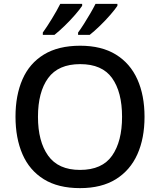

<svg xmlns="http://www.w3.org/2000/svg" viewBox="-20 -961 826 991"><path d="M726 -358Q726 -247 689 -164.5Q652 -82 578 -36Q504 10 393 10Q280 10 206 -36Q132 -82 96 -165Q60 -248 60 -359Q60 -469 96 -551.5Q132 -634 206.5 -679.5Q281 -725 394 -725Q504 -725 578 -679.5Q652 -634 689 -551.5Q726 -469 726 -358ZM176 -358Q176 -231 228.5 -157.5Q281 -84 393 -84Q507 -84 558.5 -157.5Q610 -231 610 -358Q610 -486 558.5 -558Q507 -630 394 -630Q281 -630 228.5 -558Q176 -486 176 -358ZM586 -931Q575 -914 550 -885Q525 -856 495.5 -827.5Q466 -799 443 -781H383V-793Q397 -812 413.5 -838Q430 -864 446 -891.5Q462 -919 473 -941H586ZM404 -931Q393 -914 368 -885Q343 -856 313.5 -827.5Q284 -799 261 -781H201V-793Q222 -822 248 -864.5Q274 -907 291 -941H404Z"/></svg>

Font: Noto Kufi Arabic Medium
Style: Regular
Weight: 500
Designer: Monotype Design Team, David Williams, Khaled Hosny
Foundry: Google LLC
Version: Version 2.109; ttfautohint (v1.8.4.7-5d5b)